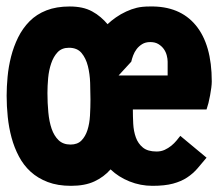

<svg xmlns="http://www.w3.org/2000/svg" viewBox="-20 -579 690 607"><path d="M200.5 -558.5Q221 -558.5 238.8 -554.8Q256.5 -551 271.2 -543Q286 -535 298.2 -524.5Q310.5 -514 320 -502.5Q331.5 -513.5 346.5 -524Q361.5 -534.5 378.8 -542.5Q396 -550.5 412.8 -554.5Q429.5 -558.5 453.5 -558.5Q548 -560.5 598.8 -499.2Q649.5 -438 649.5 -321.5Q649.5 -313 648 -301.5Q646.5 -290 644.2 -277.5Q642 -265 639 -253.2Q636 -241.5 633 -233H400Q400 -211 401.2 -187.5Q402.5 -164 409.5 -144.5Q416.5 -125 431.8 -112.5Q447 -100 475 -100Q489 -100 500.5 -105.2Q512 -110.5 521.5 -118.2Q531 -126 538 -134.5Q545 -143 550 -149.5L633 -80.5Q618 -62.5 604 -46.2Q590 -30 571.5 -17.8Q553 -5.5 527 1.5Q501 8.5 462 8.5Q424 8.5 389.2 -5.5Q354.5 -19.5 329.5 -43.5Q308.5 -19.5 278.5 -5.5Q248.5 8.5 204.5 8.5Q162.5 8.5 131 -3.5Q99.5 -15.5 77 -36Q54.5 -56.5 39.8 -84.5Q25 -112.5 16.5 -144Q8 -175.5 4.5 -209.5Q1 -243.5 1 -276.5Q1 -304.5 4 -336.5Q7 -368.5 15 -400Q23 -431.5 37.2 -460.5Q51.5 -489.5 73.5 -511.8Q95.5 -534 126.8 -546.2Q158 -558.5 200.5 -558.5ZM203 -122Q225 -122 237.5 -134.8Q250 -147.5 256.5 -167.8Q263 -188 264.5 -213.5Q266 -239 266 -264.5Q266 -288.5 265 -317Q264 -345.5 257.8 -370.2Q251.5 -395 237.8 -411.5Q224 -428 198 -428Q175.5 -428 162.2 -414Q149 -400 141.8 -378.5Q134.5 -357 132.2 -332Q130 -307 130 -284.5Q130 -253 132.8 -223.8Q135.5 -194.5 143.2 -172Q151 -149.5 165.2 -135.8Q179.5 -122 203 -122ZM355 -340.5H510V-384Q510 -393 507.2 -403.8Q504.5 -414.5 498 -423.8Q491.5 -433 481 -439.5Q470.5 -446 455 -446Q440 -446 429.5 -439.5Q419 -433 412 -423.8Q405 -414.5 401 -403.8Q397 -393 395 -384Z"/></svg>

Font: B612 Mono
Style: Bold
Weight: 700
Version: Version 1.005